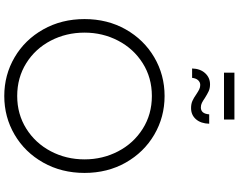

<svg xmlns="http://www.w3.org/2000/svg" viewBox="-132 -1000 1144 921"><g transform="rotate(90 440.5 -540.0)"><path d="M72 -373Q72 -483 121.5 -570.5Q171 -658 255.5 -707.5Q340 -757 441 -757Q542 -757 626.5 -707.5Q711 -658 760.5 -570.5Q810 -483 810 -373Q810 -263 760.5 -175Q711 -87 626.5 -37.5Q542 12 441 12Q340 12 255.5 -37.5Q171 -87 121.5 -175Q72 -263 72 -373ZM441 -50Q528 -50 597.5 -93.5Q667 -137 706 -211Q745 -285 745 -373Q745 -460 706.5 -534Q668 -608 598.5 -652Q529 -696 441 -696Q353 -696 283.5 -652Q214 -608 175.5 -534Q137 -460 137 -373Q137 -285 175.5 -211Q214 -137 283.5 -93.5Q353 -50 441 -50ZM433 -909Q418 -919 408.5 -923.5Q399 -928 388 -928Q375 -928 365.5 -918Q356 -908 354 -889H309Q310 -928 331.5 -951.5Q353 -975 385 -975Q404 -975 418 -968.5Q432 -962 451 -950Q464 -941 474 -936Q484 -931 496 -931Q526 -931 529 -971H574Q573 -931 552.5 -907.5Q532 -884 499 -884Q479 -884 464.5 -890.5Q450 -897 433 -909ZM329 -1092H554V-1042H329Z"/></g></svg>

Font: Eudoxus Sans Light
Style: Regular
Weight: 300
Designer: Stijn de Vries
Foundry: tokotype
Version: Version 2.005